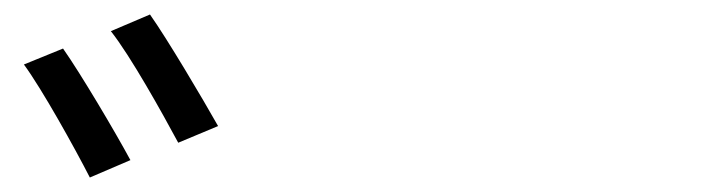

<svg xmlns="http://www.w3.org/2000/svg" viewBox="-20 -823 996 265"><path d="M67 -756 13 -734C38 -700 83 -619 104 -578L160 -602C139 -641 91 -722 67 -756ZM187 -803 133 -780C160 -746 204 -667 226 -626L281 -649C259 -688 211 -769 187 -803Z"/></svg>

Font: Kinto Sans
Style: Regular
Weight: 400
Designer: Authors: Ryoko NISHIZUKA  (kana & ideographs); Paul D. Hunt (Latin, Greek & Cyrillic); Wenlong ZHANG  (bopomofo); Sandol
Foundry: Adobe Systems Incorporated, ookami Inc.
Version: Version 0.001